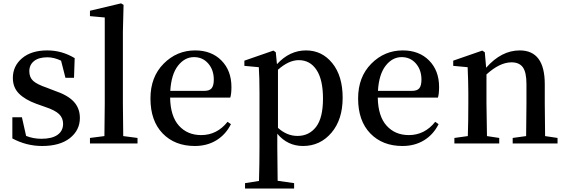

<svg xmlns="http://www.w3.org/2000/svg" viewBox="-20 -834 3292 1116"><path d="M252 -324.2 294.9 -307.6Q374 -281.2 409.2 -242.7Q444.3 -204.1 444.3 -148.4Q444.3 -77.1 386.2 -31.2Q328.1 14.6 224.6 14.6Q133.8 14.6 51.8 -29.3V-152.3H107.4L131.8 -43.9Q173.8 -27.3 220.7 -27.3Q282.2 -27.3 314.5 -50.3Q346.7 -73.2 346.7 -114.3Q346.7 -148.4 323.2 -170.9Q299.8 -193.4 244.1 -211.9L191.4 -230.5Q125 -254.9 89.8 -290.5Q54.7 -326.2 54.7 -380.9Q54.7 -450.2 108.4 -495.6Q162.1 -541 254.9 -541Q339.8 -541 414.1 -496.1L410.2 -381.8H360.4L335 -481.4Q293.9 -501 255.9 -501Q205.1 -501 177.7 -479Q150.4 -457 150.4 -419.9Q150.4 -384.8 172.4 -364.3Q194.3 -343.8 252 -324.2Z M696.3 -43 779.3 -32.2V0H502.9V-32.2L586.9 -43Q588.9 -166 588.9 -232.4V-732.4L502.9 -740.2V-771.5L683.6 -814.5L698.2 -805.7L694.3 -649.4V-232.4Q694.3 -166 696.3 -43Z M969.7 -305.7H1166Q1198.2 -305.7 1210.4 -321.3Q1222.7 -336.9 1222.7 -371.1Q1222.7 -427.7 1190.4 -464.8Q1158.2 -502 1107.4 -502Q1053.7 -502 1014.6 -452.1Q975.6 -402.3 969.7 -305.7ZM1318.4 -266.6H968.8Q970.7 -158.2 1020 -103.5Q1069.3 -48.8 1149.4 -48.8Q1241.2 -48.8 1302.7 -126L1322.3 -112.3Q1292 -51.8 1237.8 -18.6Q1183.6 14.6 1112.3 14.6Q996.1 14.6 925.3 -58.6Q854.5 -131.8 854.5 -261.7Q854.5 -386.7 931.2 -463.9Q1007.8 -541 1114.3 -541Q1209 -541 1267.1 -482.4Q1325.2 -423.8 1325.2 -328.1Q1325.2 -288.1 1318.4 -266.6Z M1595.7 -428.7V-90.8Q1647.5 -43.9 1709 -43.9Q1776.4 -43.9 1816.9 -96.2Q1857.4 -148.4 1857.4 -260.7Q1857.4 -371.1 1819.8 -427.7Q1782.2 -484.4 1716.8 -484.4Q1658.2 -484.4 1595.7 -428.7ZM1583 -530.3 1589.8 -460.9Q1663.1 -541 1758.8 -541Q1851.6 -541 1911.6 -466.8Q1971.7 -392.6 1971.7 -265.6Q1971.7 -138.7 1906.2 -62Q1840.8 14.6 1741.2 14.6Q1651.4 14.6 1591.8 -56.6V23.4Q1591.8 82 1593.8 216.8L1689.5 230.5V261.7H1404.3V230.5L1485.4 217.8Q1488.3 118.2 1488.3 24.4V-294.9Q1488.3 -381.8 1484.4 -443.4L1400.4 -451.2V-481.4L1569.3 -540Z M2176.8 -305.7H2373Q2405.3 -305.7 2417.5 -321.3Q2429.7 -336.9 2429.7 -371.1Q2429.7 -427.7 2397.5 -464.8Q2365.2 -502 2314.5 -502Q2260.7 -502 2221.7 -452.1Q2182.6 -402.3 2176.8 -305.7ZM2525.4 -266.6H2175.8Q2177.7 -158.2 2227.1 -103.5Q2276.4 -48.8 2356.4 -48.8Q2448.2 -48.8 2509.8 -126L2529.3 -112.3Q2499 -51.8 2444.8 -18.6Q2390.6 14.6 2319.3 14.6Q2203.1 14.6 2132.3 -58.6Q2061.5 -131.8 2061.5 -261.7Q2061.5 -386.7 2138.2 -463.9Q2214.8 -541 2321.3 -541Q2416 -541 2474.1 -482.4Q2532.2 -423.8 2532.2 -328.1Q2532.2 -288.1 2525.4 -266.6Z M3148.4 -43 3220.7 -32.2V0H2960V-32.2L3038.1 -43Q3040 -154.3 3040 -232.4V-345.7Q3040 -414.1 3019 -442.9Q2998 -471.7 2953.1 -471.7Q2884.8 -471.7 2807.6 -401.4V-232.4Q2807.6 -210 2810.5 -43L2881.8 -32.2V0H2621.1V-32.2L2699.2 -43Q2702.1 -127.9 2702.1 -232.4V-295.9Q2702.1 -351.6 2698.2 -443.4L2614.3 -451.2V-481.4L2783.2 -540L2797.9 -530.3L2805.7 -440.4Q2894.5 -541 3001 -541Q3146.5 -541 3146.5 -344.7V-232.4Q3146.5 -154.3 3148.4 -43Z"/></svg>

Font: GenYoMin TW TTF SemiBold
Style: Regular
Weight: 600
Version: Version 1.300